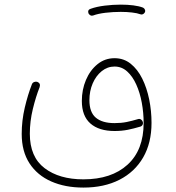

<svg xmlns="http://www.w3.org/2000/svg" viewBox="-20 -597 772 842"><path d="M367.7 -539.1Q363.3 -554.2 377.9 -558.6Q403.8 -567.9 439.5 -572.3Q475.1 -576.7 509.8 -576.7Q539.1 -576.7 564.5 -573.5Q589.8 -570.3 607.4 -563.5Q613.3 -560.5 615.7 -554.2Q618.2 -547.9 614.7 -542Q611.8 -537.1 606.7 -534.7Q601.6 -532.2 596.2 -534.2Q582 -539.6 558.8 -542.2Q535.6 -544.9 509.8 -544.9Q475.6 -544.9 442.6 -541Q409.7 -537.1 387.7 -528.8Q381.3 -526.9 375.7 -530.3Q370.1 -533.7 367.7 -539.1ZM75.2 -9.8Q75.2 -67.9 88.6 -125Q102.1 -182.1 120.1 -228Q123 -234.9 130.4 -237.5Q137.7 -240.2 144 -237.8Q159.2 -231.4 153.8 -214.8Q137.2 -173.3 124 -118.9Q110.8 -64.5 110.8 -10.7Q110.8 91.3 175.5 140.4Q240.2 189.5 345.7 189.5Q468.8 189.5 539.3 125.2Q609.9 61 609.9 -57.6Q609.9 -102.5 601.8 -146.5Q593.8 -190.4 577.6 -226.3Q561.5 -262.2 537.6 -283.7Q513.7 -305.2 482.4 -305.2Q451.2 -305.2 426 -284.9Q400.9 -264.6 386.5 -231.2Q372.1 -197.8 372.1 -157.7Q372.1 -104.5 400.4 -80.8Q428.7 -57.1 481.9 -57.1Q511.7 -57.1 535.6 -62Q559.6 -66.9 585.4 -74.7Q592.8 -76.7 598.4 -73Q604 -69.3 606 -63Q608.4 -56.2 605.2 -49.8Q602.1 -43.5 594.7 -41.5Q566.9 -33.2 540.3 -27.8Q513.7 -22.5 482.4 -22.5Q414.1 -22.5 376.5 -55.4Q338.9 -88.4 338.9 -154.3Q338.9 -203.6 356.9 -246.3Q375 -289.1 407.5 -315.4Q439.9 -341.8 482.4 -341.8Q522.9 -341.8 553.2 -317.4Q583.5 -293 603.8 -252.2Q624 -211.4 634.3 -160.9Q644.5 -110.4 644.5 -58.1Q644.5 29.8 607.9 93.3Q571.3 156.7 504.2 191.2Q437 225.6 345.7 225.6Q265.6 225.6 204.6 198.7Q143.6 171.9 109.4 119.4Q75.2 66.9 75.2 -9.8Z"/></svg>

Font: Mikhak-FD ExtraLight
Style: Regular
Weight: 200
Designer: Amin Abedi
Version: Version 3.2